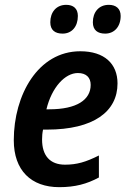

<svg xmlns="http://www.w3.org/2000/svg" viewBox="-20 -764 528 794"><path d="M415 -625C453 -625 479 -654 479 -698C479 -729 459 -744 430 -744C388 -744 364 -713 364 -672C364 -639 384 -625 415 -625ZM239 -625C277 -625 302 -654 302 -698C302 -729 283 -744 254 -744C212 -744 188 -713 188 -672C188 -639 208 -625 239 -625ZM225 10C290 10 339 -3 389 -30V-121C335 -94 298 -83 249 -83C187 -83 154 -120 154 -187C154 -201 155 -214 158 -228H174C368 -228 466 -303 466 -419C466 -500 412 -552 312 -552C137 -552 37 -371 37 -184C37 -59 109 10 225 10ZM184 -312H172C194 -403 249 -462 302 -462C337 -462 355 -443 355 -413C355 -351 297 -312 184 -312Z"/></svg>

Font: Noto Sans SemiCondensed SemiBold
Style: Italic
Weight: 600
Width: 4
Italic angle: -12°
Designer: Monotype Design Team
Foundry: Monotype Imaging Inc.
Version: Version 2.013